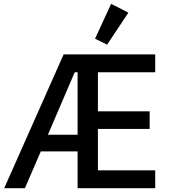

<svg xmlns="http://www.w3.org/2000/svg" viewBox="-20 -982 883 1002"><path d="M385 -192H193L110 0H2L312 -698H790V-605H491V-401H761V-309H491V-93H790V0H385ZM370 -605 230 -279H385V-605ZM539 -749 476 -780 560 -962 650 -916Z"/></svg>

Font: IBM Plex Sans Cond Medm
Style: Regular
Weight: 500
Width: 3
Designer: Mike Abbink, Paul van der Laan, Pieter van Rosmalen
Foundry: Bold Monday
Version: Version 1.3